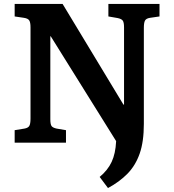

<svg xmlns="http://www.w3.org/2000/svg" viewBox="-20 -720 877 969"><path d="M54 0V-63L103 -71Q121 -74 127.5 -84Q134 -94 134 -122V-582Q134 -607 127.5 -617Q121 -627 101 -630L54 -637V-700H296L603 -192H606V-582Q606 -607 599.5 -616Q593 -625 573 -629L527 -637V-700H785V-637L737 -630Q718 -627 712 -616.5Q706 -606 706 -579V-95Q706 -5 685 55Q664 115 623.5 156.5Q583 198 525 229L483 173Q524 139 543.5 97Q563 55 566 -6V-8L236 -537H234V-118Q234 -92 240.5 -83.5Q247 -75 266 -71L313 -63V0Z"/></svg>

Font: Literata SemiBold
Style: Regular
Weight: 600
Designer: Latin by Veronika Burian and Jose Scaglione. Greek by Irene Vlachou. Cyrillic by Vera Evstafieva.
Foundry: TypeTogether
Version: Version 3.103; ttfautohint (v1.8.4.7-5d5b);gftools[0.9.29]